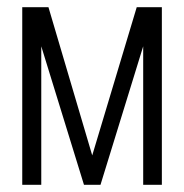

<svg xmlns="http://www.w3.org/2000/svg" viewBox="-20 -515 513 535"><path d="M42 0V-495H115L237 -82L361 -495H431V0H379V-386L260 0H214L95 -386V0Z"/></svg>

Font: Alumni Sans
Style: Regular
Weight: 400
Designer: Robert E. Leuschke
Foundry: Robert E. Leuschke
Version: Version 1.018